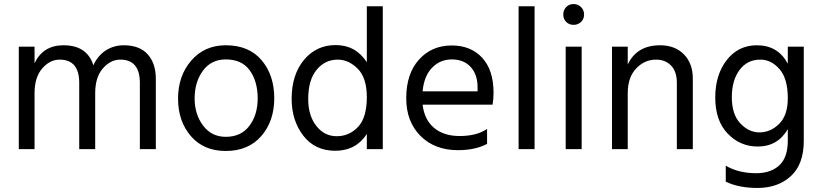

<svg xmlns="http://www.w3.org/2000/svg" viewBox="-20 -738 4064 950"><path d="M751 0H672V-328Q672 -443 575 -443Q527 -443 489 -399.5Q451 -356 451 -277V0H372V-328Q372 -443 275 -443Q227 -443 189 -399.5Q151 -356 151 -277V0H73V-507H151V-425Q193 -514 294 -514Q411 -514 442 -415Q464 -463 503.5 -488.5Q543 -514 592 -514Q671 -514 711 -469Q751 -424 751 -348Z M1337 -252Q1337 -139 1273 -65Q1209 9 1097 9Q988 9 924.5 -64.5Q861 -138 861 -250Q861 -363 926.5 -438.5Q992 -514 1097 -514Q1212 -514 1274.5 -440Q1337 -366 1337 -252ZM943 -251Q943 -172 985 -116.5Q1027 -61 1097 -61Q1173 -61 1214 -115.5Q1255 -170 1255 -251Q1255 -335 1216 -389.5Q1177 -444 1097 -444Q1025 -444 984 -388Q943 -332 943 -251Z M1505 -248Q1505 -166 1545 -115Q1585 -64 1646 -64Q1708 -64 1751.5 -110Q1795 -156 1795 -257Q1795 -353 1750 -398Q1705 -443 1651 -443Q1588 -443 1546.5 -392.5Q1505 -342 1505 -248ZM1874 0H1795V-75Q1741 8 1639 8Q1538 8 1480.5 -67Q1423 -142 1423 -249Q1423 -368 1484 -441.5Q1545 -515 1641 -515Q1740 -515 1795 -430V-707H1874Z M2390 -26Q2331 5 2246 5Q2131 5 2060.5 -65.5Q1990 -136 1990 -252Q1990 -373 2053 -443Q2116 -513 2215 -513Q2310 -513 2366 -452Q2422 -391 2422 -279Q2422 -247 2417 -220H2071Q2080 -145 2128 -105Q2176 -65 2254 -65Q2339 -65 2390 -100ZM2215 -444Q2158 -444 2118 -403Q2078 -362 2071 -286H2343V-306Q2343 -369 2309 -406.5Q2275 -444 2215 -444Z M2625 0H2546V-707H2625Z M2858 0H2779V-507H2858ZM2855 -703Q2870 -688 2870 -666Q2870 -644 2855 -629.5Q2840 -615 2818 -615Q2796 -615 2781.5 -629.5Q2767 -644 2767 -666Q2767 -688 2781.5 -703Q2796 -718 2818 -718Q2840 -718 2855 -703Z M3408 0H3329V-328Q3329 -384 3300.5 -413.5Q3272 -443 3226 -443Q3169 -443 3127.5 -399Q3086 -355 3086 -277V0H3008V-507H3086V-419Q3131 -514 3246 -514Q3320 -514 3364 -469Q3408 -424 3408 -349Z M3957 -41Q3957 75 3893 133.5Q3829 192 3728 192Q3636 192 3571 161V82Q3635 119 3721 119Q3794 119 3836 80Q3878 41 3878 -42V-99Q3828 -13 3729 -13Q3642 -13 3580.5 -77Q3519 -141 3519 -255Q3519 -368 3576 -441Q3633 -514 3725 -514Q3829 -514 3878 -423V-507H3957ZM3601 -257Q3601 -172 3643 -127.5Q3685 -83 3738 -83Q3793 -83 3835.5 -125.5Q3878 -168 3878 -252Q3878 -349 3837 -396Q3796 -443 3742 -443Q3677 -443 3639 -391.5Q3601 -340 3601 -257Z"/></svg>

Font: Hind Madurai
Style: Regular
Weight: 400
Designer: Jyotish Sonowal
Foundry: Indian Type Foundry
Version: Version 1.001;PS 1.0;hotconv 1.0.86;makeotf.lib2.5.63406; tt